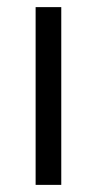

<svg xmlns="http://www.w3.org/2000/svg" viewBox="-20 -519 272 539"><path d="M80 0V-499H152V0Z"/></svg>

Font: Maven Pro
Style: Regular
Weight: 400
Designer: Joe Prince
Foundry: Joe Prince
Version: Version 2.103